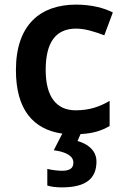

<svg xmlns="http://www.w3.org/2000/svg" viewBox="-20 -572 541 832"><path d="M398 128C398 79 359 51 316 39L329 9C383 6 419 -5 455 -26V-135C413 -110 368 -94 308 -94C224 -94 178 -153 178 -269C178 -388 221 -448 310 -448C348 -448 390 -435 432 -419L469 -518C432 -537 377 -552 310 -552C157 -552 49 -467 49 -268C49 -97 124 -11 250 7L213 79C270 87 298 105 298 133C298 160 278 168 248 168C229 168 201 164 185 160V232C201 237 222 240 248 240C356 240 398 199 398 128Z"/></svg>

Font: Noto Sans Myanmar SemiBold
Style: Regular
Weight: 600
Designer: Monotype Design Team
Foundry: Monotype Imaging Inc.
Version: Version 2.107